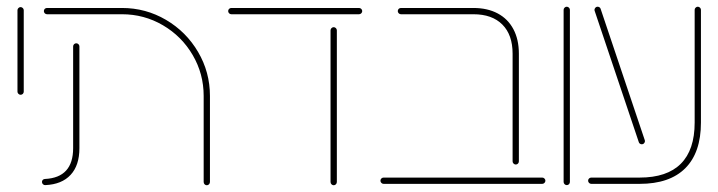

<svg xmlns="http://www.w3.org/2000/svg" viewBox="-20 -542 2118 566"><path d="M31.5 -271.9V-511.9Q31.5 -515.6 34.3 -518.3Q37 -521.1 40.7 -521.1Q44.4 -521.1 47.2 -518.3Q50 -515.6 50 -511.9V-271.9Q50 -268.1 47.4 -265.4Q44.8 -262.6 40.7 -262.6Q37 -262.6 34.3 -265.4Q31.5 -268.1 31.5 -271.9Z M103.7 -5.6Q103.7 -9.3 106.3 -11.9Q108.9 -14.4 112.6 -14.4Q195.6 -18.5 195.6 -105.2V-405.2Q195.6 -408.9 198.3 -411.7Q201.1 -414.4 204.8 -414.4Q208.5 -414.4 211.3 -411.7Q214.1 -408.9 214.1 -405.2V-105.2Q214.1 -54.4 188.1 -26.5Q162.2 1.5 113.7 3.7Q110 4.1 106.9 1.3Q103.7 -1.5 103.7 -5.6ZM589.6 4.1Q585.9 4.1 583.1 1.3Q580.4 -1.5 580.4 -5.6V-259.3Q580.4 -324.4 548 -379.8Q515.6 -435.2 460.2 -467.6Q404.8 -500 339.6 -500H118.5Q114.8 -500 112 -502.8Q109.3 -505.6 109.3 -509.3Q109.3 -513.3 112 -515.9Q114.8 -518.5 118.5 -518.5H339.6Q409.6 -518.5 469.3 -483.5Q528.9 -448.5 563.9 -388.9Q598.9 -329.3 598.9 -259.3V-5.6Q598.9 -1.5 596.1 1.3Q593.3 4.1 589.6 4.1Z M652.6 -509.3Q652.6 -513.3 655.4 -515.9Q658.1 -518.5 661.9 -518.5H1038.5Q1042.2 -518.5 1045 -515.7Q1047.8 -513 1047.8 -509.3Q1047.8 -505.6 1045 -502.8Q1042.2 -500 1038.5 -500H661.9Q658.1 -500 655.4 -502.8Q652.6 -505.6 652.6 -509.3ZM954.4 -5.6V-452.6Q954.4 -456.3 957.2 -459.1Q960 -461.9 963.7 -461.9Q967.4 -461.9 970.2 -459.1Q973 -456.3 973 -452.6V-5.6Q973 -1.5 970.2 1.3Q967.4 4.1 963.7 4.1Q960 4.1 957.2 1.3Q954.4 -1.5 954.4 -5.6Z M1491.1 -66.3V-383.7Q1491.1 -439.3 1460.9 -469.6Q1430.7 -500 1375.6 -500H1161.9Q1158.1 -500 1155.4 -502.8Q1152.6 -505.6 1152.6 -509.3Q1152.6 -513.3 1155.4 -515.9Q1158.1 -518.5 1161.9 -518.5H1375.6Q1417 -518.5 1447.2 -502.4Q1477.4 -486.3 1493.5 -455.9Q1509.6 -425.6 1509.6 -383.7V-66.3Q1509.6 -62.6 1507 -59.8Q1504.4 -57 1500.4 -57Q1496.7 -57 1493.9 -59.8Q1491.1 -62.6 1491.1 -66.3ZM1101.5 -9.3Q1101.5 -13.3 1104.3 -15.9Q1107 -18.5 1110.7 -18.5H1578.5Q1582.2 -18.5 1585 -15.7Q1587.8 -13 1587.8 -9.3Q1587.8 -5.6 1585 -2.8Q1582.2 0 1578.5 0H1110.7Q1107 0 1104.3 -2.8Q1101.5 -5.6 1101.5 -9.3Z M1641.5 -5.6V-513Q1641.5 -516.7 1644.3 -519.4Q1647 -522.2 1650.7 -522.2Q1654.4 -522.2 1657.2 -519.4Q1660 -516.7 1660 -513V-5.6Q1660 -1.9 1657.4 0.9Q1654.8 3.7 1650.7 3.7Q1647 3.7 1644.3 0.9Q1641.5 -1.9 1641.5 -5.6Z M1713.7 -9.3Q1713.7 -13.3 1716.5 -15.9Q1719.3 -18.5 1723 -18.5H1865.6Q1946.3 -18.5 1987 -59.3Q2027.8 -100 2027.8 -180.7V-513Q2027.8 -516.7 2030.6 -519.4Q2033.3 -522.2 2037 -522.2Q2040.7 -522.2 2043.5 -519.4Q2046.3 -516.7 2046.3 -513V-180.7Q2046.3 -92.2 2000.2 -46.1Q1954.1 0 1865.6 0H1723Q1719.3 0 1716.5 -2.8Q1713.7 -5.6 1713.7 -9.3ZM1863 -123.3 1733 -510Q1731.5 -514.1 1734.3 -518.1Q1737 -522.2 1741.9 -522.2Q1744.8 -522.2 1747.4 -520.4Q1750 -518.5 1750.7 -515.6L1880.7 -128.9Q1882.2 -124.8 1879.4 -120.7Q1876.7 -116.7 1871.9 -116.7Q1868.9 -116.7 1866.3 -118.5Q1863.7 -120.4 1863 -123.3Z"/></svg>

Font: 26F Galaxy Hebrew Hairline
Style: Regular
Weight: 50
Designer: C₂₉H₂₅N₃O₅
Version: Version 1.000